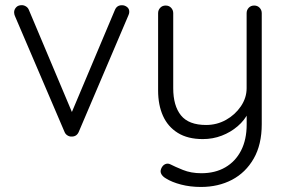

<svg xmlns="http://www.w3.org/2000/svg" viewBox="-20 -542 1137 762"><path d="M66.5 -521.5Q75 -521.5 83.1 -516.5Q91.2 -511.5 94.8 -502.2L270.2 -86L257.2 -78.2L435.8 -502Q443.8 -521.8 464.8 -521.2Q474.8 -521.2 483.9 -514.4Q493 -507.5 493 -495.8Q493 -490.2 491.6 -486.4Q490.2 -482.5 488.8 -479.2L292.8 -19.2Q285 -0.5 265.8 0Q256.5 0.8 248 -4.4Q239.5 -9.5 235.8 -19.2L39.2 -478.5Q38 -481.2 37 -485.1Q36 -489 36 -493.2Q36 -503.8 43.8 -512.6Q51.5 -521.5 66.5 -521.5Z M988.8 -520Q1002 -520 1010.4 -511.1Q1018.8 -502.2 1018.8 -489.8V-49Q1018.8 31.8 986.9 87.4Q955 143 900.8 171.5Q846.5 200 777.5 200Q735 200 698.6 190.5Q662.2 181 639.2 166.5Q626.5 159.5 620.6 149.4Q614.8 139.2 619.5 127.8Q624.8 114.5 635.4 109.6Q646 104.8 656.8 110.5Q673.5 119.2 705.9 132.4Q738.2 145.5 779 145.5Q834 145.5 874.2 122.1Q914.5 98.8 936.8 55.4Q959 12 959 -48V-120.2L965.8 -95.5Q951 -64.8 923.2 -41Q895.5 -17.2 860.1 -3.6Q824.8 10 785 10Q725.2 10 685.8 -14.5Q646.2 -39 626.9 -82.1Q607.5 -125.2 607.5 -182.8V-489.8Q607.5 -502.2 615.9 -511.1Q624.2 -520 637.5 -520Q650.8 -520 659.1 -511.1Q667.5 -502.2 667.5 -489.8V-191.8Q667.5 -122.2 698.2 -84.1Q729 -46 798 -46Q840.5 -46 876.9 -66.2Q913.2 -86.5 936 -120.1Q958.8 -153.8 958.8 -191.8V-489.8Q958.8 -502.2 967.1 -511.1Q975.5 -520 988.8 -520Z"/></svg>

Font: Quicksand Variable Light
Style: Regular
Weight: 300
Designer: Andrew Paglinawan
Foundry: Andrew Paglinawan
Version: Version 3.004